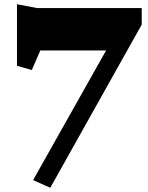

<svg xmlns="http://www.w3.org/2000/svg" viewBox="-20 -621 698 905"><path d="M648 -505 217 264 136 228 480 -383H170L130 -291L60 -311V-601L155 -583H648Z"/></svg>

Font: Inknut Antiqua Black
Style: Regular
Weight: 900
Designer: Claus Eggers Sørensen
Foundry: Claus Eggers Sørensen
Version: Version 1.003; ttfautohint (v1.8.2) -l 8 -r 50 -G 200 -x 14 